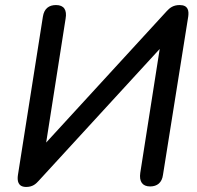

<svg xmlns="http://www.w3.org/2000/svg" viewBox="-20 -732 782 761"><path d="M84 9C110 9 123 -4 133 -15L613 -538L536 -47C531 -13 544 7 575 7C603 7 622 -8 626 -39L726 -666C729 -688 727 -712 692 -712C666 -712 652 -700 641 -688L163 -167L240 -658C246 -692 234 -712 202 -712C174 -712 155 -698 150 -666L51 -38C48 -17 50 9 84 9Z"/></svg>

Font: SN Pro Medium
Style: Italic
Weight: 400
Italic angle: -9°
Designer: Tobias Whetton
Foundry: Supernotes
Version: Version 1.001;Glyphs 3.2 (3249)